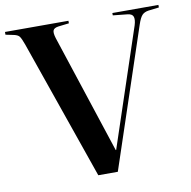

<svg xmlns="http://www.w3.org/2000/svg" viewBox="-84 -810 885 891"><g transform="rotate(-10 358.5 -365.0)"><path d="M308 0 79 -657Q69 -685 61.5 -695.5Q54 -706 31 -710L-3 -717V-730H296V-718L245 -712Q225 -709 220.5 -698Q216 -687 224 -661L408 -101H410L595 -656Q603 -682 598 -696Q593 -710 570 -712L503 -719V-730H720V-718L670 -712Q650 -709 639.5 -697.5Q629 -686 619 -656L400 0Z"/></g></svg>

Font: Literata 72pt SemiBold
Style: Regular
Weight: 600
Designer: Latin by Veronika Burian and Jose Scaglione. Greek by Irene Vlachou. Cyrillic by Vera Evstafieva.
Foundry: TypeTogether
Version: Version 3.002